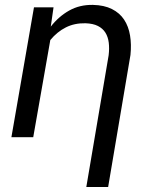

<svg xmlns="http://www.w3.org/2000/svg" viewBox="-20 -558 627 781"><path d="M197.8 -528.3 186.5 -449.7Q218.8 -491.2 261.5 -515.1Q304.2 -539.1 357.9 -538.1Q403.8 -537.1 435.3 -521.2Q466.8 -505.4 484.9 -478Q502.9 -450.7 509 -413.8Q515.1 -377 510.7 -334.5L419.9 202.6H331.1L421.9 -333Q425.3 -360.8 422.4 -384.5Q419.4 -408.2 408.7 -425.3Q397.9 -442.4 378.2 -452.4Q358.4 -462.4 327.6 -463.4Q283.2 -464.4 247.8 -446.5Q212.4 -428.7 184.6 -395L115.2 0H26.4L118.2 -528.3Z"/></svg>

Font: Roboto Mono
Style: Italic
Weight: 400
Designer: Google
Version: Version 2.000985; 2015; ttfautohint (v1.3)